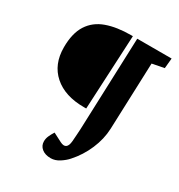

<svg xmlns="http://www.w3.org/2000/svg" viewBox="-212 -843 1135 1215"><g transform="rotate(30 355.5 -235.5)"><path d="M404 66Q406 38 407.5 17Q409 -4 410 -24L435 -700H686L679 -626L592 -609L574 -122Q571 -46 538.5 30Q506 106 452 166Q432 189 401 209Q370 229 338 229Q297 229 272.5 209Q248 189 248 157Q248 137 256.5 117.5Q265 98 279 76L343 109Q398 137 404 66ZM376 -156H359Q220 -156 140 -226.5Q60 -297 60 -421Q60 -524 99.5 -585.5Q139 -647 213 -673.5Q287 -700 391 -700H403Z"/></g></svg>

Font: Literata 12pt ExtraBold
Style: Italic
Weight: 800
Italic angle: -2°
Designer: Latin by Veronika Burian and Jose Scaglione. Greek by Irene Vlachou. Cyrillic by Vera Evstafieva
Foundry: TypeTogether
Version: Version 3.002